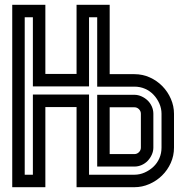

<svg xmlns="http://www.w3.org/2000/svg" viewBox="-20 -780 768 800"><path d="M540 -138Q551 -138 559 -146Q567 -154 567 -165V-306Q567 -317 559 -325Q551 -333 540 -333H437V-138ZM299 0V-334H169V0H31V-760H169V-472H299V-760H437V-471H540Q574 -471 604 -457.5Q634 -444 656.5 -421Q679 -398 692 -368Q705 -338 705 -306V-165Q705 -131 691.5 -101Q678 -71 655 -48.5Q632 -26 602 -13Q572 0 540 0ZM351 -52H540Q562 -52 582.5 -61Q603 -70 619 -85Q635 -100 644 -120.5Q653 -141 653 -165V-306Q653 -328 644 -348.5Q635 -369 620 -385Q605 -401 584.5 -410Q564 -419 540 -419H385V-708H351V-420H117V-708H83V-52H117V-386H351ZM385 -86V-385H540Q555 -385 569.5 -378.5Q584 -372 595 -361.5Q606 -351 612.5 -336.5Q619 -322 619 -306V-165Q619 -150 612.5 -135.5Q606 -121 595.5 -110Q585 -99 570.5 -92.5Q556 -86 540 -86Z"/></svg>

Font: Aurach Bi
Style: Regular
Weight: 400
Designer: Peter Wiegel
Foundry: Peter Wiegel
Version: Version 1.002